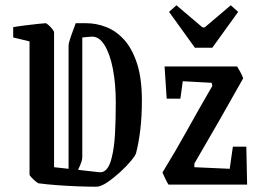

<svg xmlns="http://www.w3.org/2000/svg" viewBox="-20 -700 991 728"><path d="M30 -558V-597Q46 -600 73.5 -603.5Q101 -607 125 -609.5Q149 -612 153 -612Q156 -612 164 -605Q172 -598 178.5 -589.5Q185 -581 185 -578V-66L240 -60V-526Q240 -537 248.5 -561Q257 -585 267 -612H307Q345 -612 382.5 -597.5Q420 -583 450.5 -549.5Q481 -516 499.5 -459.5Q518 -403 518 -318Q518 -259 512 -208.5Q506 -158 496 -120Q494 -111 477 -90.5Q460 -70 435.5 -47.5Q411 -25 386.5 -8.5Q362 8 345 8Q315 8 275 6.5Q235 5 195.5 2Q156 -1 126 -5Q123 -6 115 -12.5Q107 -19 99.5 -27Q92 -35 92 -38V-543ZM356 -47Q390 -43 404 -104Q413 -139 416 -192Q419 -245 419 -312Q419 -382 408 -439Q397 -496 376 -529.5Q355 -563 326 -561L292 -558V-103Q292 -89 276 -56ZM619 0Q614 -7 606 -24Q598 -41 596 -46Q647 -129 689.5 -206Q732 -283 785 -374L783 -386L673 -392L664 -326H612L604 -448H879Q883 -442 891 -427.5Q899 -413 902 -403Q856 -321 810 -240.5Q764 -160 717 -80V-66L851 -60L863 -144H914L917 0ZM719 -519 621 -655 649 -680 748 -596H756L855 -680L883 -655L785 -519Z"/></svg>

Font: Grenze Gotisch
Style: Regular
Weight: 400
Designer: Renata Polastri
Foundry: Omnibus-Type
Version: Version 1.001